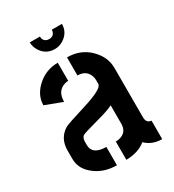

<svg xmlns="http://www.w3.org/2000/svg" viewBox="-168 -783 796 879"><g transform="rotate(-30 229.5 -343.5)"><path d="M126 -686.5H179.7Q179.7 -663.1 201.2 -656.2Q207 -655.3 210.9 -655.3Q234.4 -655.3 241.2 -676.8Q242.2 -682.6 242.2 -686.5H295.9Q295.9 -641.6 256.8 -616.2Q235.4 -602.5 210.9 -602.5Q163.1 -602.5 137.7 -644.5Q126 -665 126 -686.5ZM28.3 -126Q28.3 -71.3 81.1 -33.2Q127 0 190.4 0V-96.7Q118.2 -97.7 117.2 -147.5V-168Q118.2 -187.5 128.9 -195.3Q136.7 -201.2 220.7 -223.6Q279.3 -239.3 302.7 -252V-155.3Q302.7 -108.4 258.8 -98.6Q250 -96.7 240.2 -96.7V0Q304.7 -1 343.8 -33.2Q377.9 0 429.7 0V-97.7Q404.3 -99.6 403.3 -128.9V-391.6Q403.3 -450.2 356.4 -496.1Q309.6 -542 239.3 -542V-446.3Q283.2 -446.3 297.9 -410.2Q302.7 -398.4 302.7 -385.7V-365.2Q302.7 -339.8 195.3 -306.6Q93.8 -275.4 80.1 -267.6Q29.3 -237.3 28.3 -173.8ZM36.1 -406.2 126 -372.1Q126 -427.7 168.9 -442.4Q179.7 -446.3 190.4 -446.3V-542Q123 -542 74.2 -493.2Q36.1 -454.1 36.1 -406.2Z"/></g></svg>

Font: Post No Bills Jaffna
Style: Bold
Weight: 700
Designer: Kosala Senevirathne, Siva Puranthara, Lasantha Premarathna, Tharique Azeez
Foundry: Mooniak
Version: Version 1.220 ; ttfautohint (v1.6)